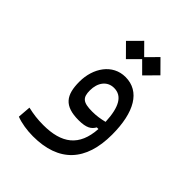

<svg xmlns="http://www.w3.org/2000/svg" viewBox="-217 -670 1020 1020"><g transform="rotate(45 293.0 -159.5)"><path d="M207 228.5C400.9 228.5 498.5 123 498.5 -74.7C498.5 -242.7 440.9 -342.3 332.5 -342.3C235.8 -342.3 176.3 -253.9 176.3 -151.4C176.3 -51.8 210 -3.4 317.9 -3.4C377 -3.4 398.9 -19 413.6 -44.9H425.8C417.5 91.8 341.3 147.5 203.6 147.5C160.6 147.5 127 143.1 86.4 133.8L80.6 207.5C115.2 221.2 163.1 228.5 207 228.5ZM425.8 -98.6C396 -91.3 369.1 -86.9 337.4 -86.9C267.1 -86.9 248.5 -104 248.5 -158.2C248.5 -215.8 278.8 -258.3 330.6 -258.3C389.6 -258.3 420.9 -207.5 425.8 -98.6ZM388.7 -410.6 457 -479.5 388.7 -548.3 327.6 -486.8 266.6 -548.3 198.2 -479.5 266.6 -410.6 327.6 -471.7Z"/></g></svg>

Font: Cascadia Code SemiLight
Style: Regular
Weight: 350
Monospace: yes
Designer: Aaron Bell
Foundry: Saja Typeworks
Version: Version 2404.023